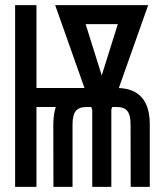

<svg xmlns="http://www.w3.org/2000/svg" viewBox="-20 -731 640 751"><path d="M377.9 -436 440.9 -636.7H314.9ZM565.9 -244.1V0H491.2L490.7 -244.1Q490.7 -280.8 478.3 -296.6Q465.8 -312.5 436 -312.5H418.9L415.5 -302.7V0H340.8V-301.3L336.9 -312.5H315.4Q287.6 -311.5 275.6 -295.7Q263.7 -279.8 263.7 -244.1V0H189L188.5 -244.1Q188.5 -283.2 198.2 -312.5H122.6V0H39.1V-710.9H122.6V-386.7H310.5L195.8 -710.9H559.6L444.8 -386.7Q565.9 -381.8 565.9 -244.1Z"/></svg>

Font: RobotoMono-Regular
Style: Regular
Weight: 400
Designer: Google
Version: Version 2.000985; 2015; ttfautohint (v1.3)